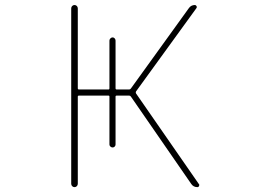

<svg xmlns="http://www.w3.org/2000/svg" viewBox="-20 -773 1040 770"><path d="M771.5 -22.5Q755.9 -22.5 747.1 -35.2L504.9 -385.7Q502 -389.6 498 -389.6H448.2Q443.4 -389.6 443.4 -385.7V-193.4Q443.4 -188.5 439.9 -185.1Q436.5 -181.6 431.6 -181.6Q426.8 -181.6 422.9 -185.1Q418.9 -188.5 418.9 -193.4V-385.7Q418.9 -389.6 415 -389.6H296.9Q292 -389.6 292 -385.7V-36.1Q292 -30.3 288.1 -26.4Q284.2 -22.5 278.8 -22.5Q273.4 -22.5 269.5 -26.4Q265.6 -30.3 265.6 -36.1V-739.3Q265.6 -745.1 269.5 -749Q273.4 -752.9 278.8 -752.9Q284.2 -752.9 288.1 -749Q292 -745.1 292 -739.3V-418.9Q292 -414.1 296.9 -414.1H415Q418.9 -414.1 418.9 -418.9V-610.4Q418.9 -615.2 422.9 -619.1Q426.8 -623 431.6 -623Q436.5 -623 439.9 -619.1Q443.4 -615.2 443.4 -610.4V-418.9Q443.4 -414.1 448.2 -414.1H498Q502 -414.1 504.9 -418L737.3 -740.2Q746.1 -752.9 761.7 -752.9Q765.6 -752.9 768.1 -748.5Q770.5 -744.1 767.6 -740.2L525.4 -406.2Q523.4 -402.3 525.4 -398.4L777.3 -35.2Q779.3 -33.2 779.3 -31.2Q779.3 -29.3 778.3 -27.3Q776.4 -22.5 771.5 -22.5Z"/></svg>

Font: Rounded Mgen+ 1mn thin
Style: Regular
Weight: 100
Designer: [Source Han Sans]
Ryoko NISHIZUKA  (kana & ideographs); Paul D. Hunt (Latin, Greek & Cyrillic); Wenlong ZHANG  (bopomofo
Version: Version 1.059.20150602